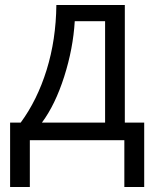

<svg xmlns="http://www.w3.org/2000/svg" viewBox="-20 -555 612 760"><path d="M550.8 185.1H472.2V0H98.1V185.1H20V-69.8H62Q127.4 -158.7 164.6 -278.3Q201.7 -397.9 203.1 -535.2H474.1V-69.8H550.8ZM396 -69.8V-471.2H275.9Q269.5 -362.8 234.1 -251.7Q198.7 -140.6 146 -69.8Z"/></svg>

Font: HunimalSansv1.5
Style: Regular
Weight: 400
Foundry: Ascender Corporation
Version: Version 1.10